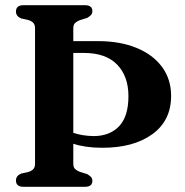

<svg xmlns="http://www.w3.org/2000/svg" viewBox="-20 -720 713 740"><path d="M262.5 -89Q262.5 -75 269.5 -68.5Q276.5 -62 288 -57.5L316 -49Q325.5 -43.5 330.8 -37.8Q336 -32 336 -22.5Q336 0 307 0H70.5Q41.5 0 41.5 -24.5Q41.5 -42.5 61.5 -51L90 -57.5Q101.5 -61 108.2 -68Q115 -75 115 -89V-611Q115 -625 108.2 -632Q101.5 -639 90 -642.5L61.5 -649Q41.5 -657.5 41.5 -675.5Q41.5 -700 70.5 -700H307Q336 -700 336 -677.5Q336 -668 330.8 -662.2Q325.5 -656.5 316 -651L288 -642.5Q276.5 -638 269.5 -631.5Q262.5 -625 262.5 -611V-561.5H358Q442.5 -561.5 506 -535.5Q569.5 -509.5 604.5 -462Q639.5 -414.5 639.5 -350.5Q639.5 -255 566.8 -202.5Q494 -150 373 -150.5Q309.5 -150.5 262.5 -166ZM341 -195.5Q402.5 -195.5 438.8 -233.2Q475 -271 475 -349.5Q475 -426 431.5 -471Q388 -516 303 -516H262.5V-208Q299 -196 341 -195.5Z"/></svg>

Font: Fraunces 72pt Soft SemiBold
Style: Regular
Weight: 600
Version: Version 1.000;[b76b70a41]